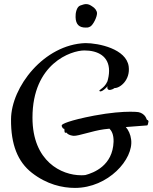

<svg xmlns="http://www.w3.org/2000/svg" viewBox="-20 -912 748 940"><path d="M393 -665C459 -665 514 -637 514 -565C514 -546 510 -528 506 -514C489 -475 457 -472 469 -465C469 -465 479 -459 507 -490C501 -476 513 -472 513 -472C513 -472 524 -469 541 -481C567 -480 619 -520 610 -587C598 -673 463 -701 398 -701C195 -694 35 -486 34 -328C33 -204 67 -120 136 -66C209 -9 285 8 347 8C510 8 635 -133 622 -229C619 -254 609 -275 596 -290C651 -295 697 -297 700 -298C704 -298 706 -311 707 -317C707 -317 708 -323 699 -326C693 -342 687 -347 687 -347C682 -352 673 -360 658 -363C652 -364 639 -365 618 -365C581 -365 521 -361 441 -346C316 -322 286 -305 283 -300C280 -296 284 -290 287 -285C287 -285 291 -281 295 -281C295 -268 297 -264 297 -264C297 -264 300 -260 305 -263C316 -248 341 -247 341 -247C365 -246 431 -271 489 -279L516 -282C526 -272 537 -254 536 -218C532 -101 439 -66 398 -55C391 -54 384 -54 377 -54C282 -54 139 -121 139 -336C139 -601 328 -665 393 -665ZM350 -828C351 -791 369 -777 399 -777C405 -777 411 -776 422 -782C436 -790 455 -828 455 -847C455 -859 445 -873 431 -881C422 -887 414 -892 401 -892C394 -892 384 -889 373 -885C355 -879 349 -847 350 -828Z"/></svg>

Font: Oregano
Style: Regular
Weight: 400
Designer: Astigmatic (AOETI)
Foundry: Astigmatic (AOETI)
Version: Version 1.000